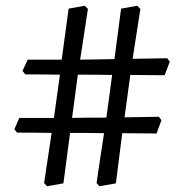

<svg xmlns="http://www.w3.org/2000/svg" viewBox="-20 -658 639 666"><path d="M58 -412 76 -451H194L218 -628L274 -638L285 -627L258 -451L377 -453L400 -628L456 -638L467 -627L440 -454L560 -456L569 -444L551 -397Q500 -397 432 -398L412 -251L531 -253L540 -241L523 -195Q472 -195 404 -196L382 -22L325 -12L315 -23Q328 -114 341 -196Q302 -197 223 -197L200 -22L143 -12L133 -23L159 -197Q103 -198 39 -198L30 -210L47 -249H167L188 -399Q132 -400 68 -400ZM250 -399 230 -249Q271 -250 349 -250L369 -398Q330 -399 250 -399Z"/></svg>

Font: Fenix
Style: Regular
Weight: 400
Designer: Fernando Diaz
Foundry: Fernando Diaz
Version: 004.301